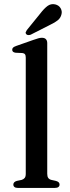

<svg xmlns="http://www.w3.org/2000/svg" viewBox="-20 -923 346 943"><path d="M212 -711.5V-69.5Q212 -56 217 -49Q222 -42 232 -39.5L254.5 -34.5Q263.5 -32 268 -27.8Q272.5 -23.5 272.5 -16.5Q272.5 -9 266.8 -4.5Q261 0 249 0H68Q56.5 0 51 -4.5Q45.5 -9 45.5 -16.5Q45.5 -23 49.8 -27.5Q54 -32 62.5 -34.5L86.5 -39.5Q96 -42.5 101.2 -49Q106.5 -55.5 106.5 -69.5V-640Q106.5 -651.5 102.5 -656.5Q98.5 -661.5 90 -662.5L56 -664Q47.5 -665.5 43.8 -669Q40 -672.5 40 -678.5Q40 -685 44.2 -689.2Q48.5 -693.5 60 -697.5L142.5 -726.5Q159 -732.5 168.8 -735Q178.5 -737.5 185.5 -737.5Q199 -737.5 205.5 -730.5Q212 -723.5 212 -711.5ZM178.5 -857.5Q196.5 -881 213.2 -893.5Q230 -906 251 -901.5Q269.5 -897 277.8 -882.5Q286 -868 282 -853Q278 -835 263.8 -823.5Q249.5 -812 227 -801.5L130.5 -752.5Q125 -750.5 118.8 -750.8Q112.5 -751 109 -755Q104.5 -760 106.5 -765.2Q108.5 -770.5 112 -775.5Z"/></svg>

Font: Fraunces 10pt
Style: Regular
Weight: 400
Version: Version 1.000;[b76b70a41]